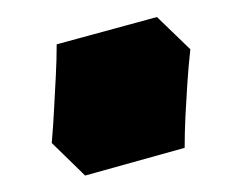

<svg xmlns="http://www.w3.org/2000/svg" viewBox="-20 -454 302 230"><path d="M82 -243.7 42 -282.7Q43.9 -304.7 44.9 -325.7Q45.9 -346.7 46.9 -363.8Q47.9 -383.3 47.9 -400.9L168 -433.6L208 -395Q205.6 -373 204.3 -352.1Q203.1 -331.1 202.1 -314Q201.2 -294.4 201.2 -276.9Z"/></svg>

Font: Simonetta
Style: Black Italic
Weight: 900
Italic angle: -2°
Designer: Gayaneh Bagdasaryan
Foundry: Brownfox
Version: Version 1.002